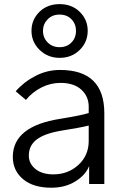

<svg xmlns="http://www.w3.org/2000/svg" viewBox="-20 -876 590 914"><path d="M117.2 -134.8Q117.2 -97.7 148.4 -71.8Q179.7 -45.9 234.4 -45.9Q303.7 -45.9 353 -90.8Q402.3 -135.7 402.3 -205.1V-278.3Q359.4 -267.6 265.6 -252.9Q189.5 -239.3 153.3 -210.9Q117.2 -182.6 117.2 -134.8ZM41 -128.9Q41 -275.4 267.6 -310.5Q369.1 -327.1 402.3 -337.9V-368.2Q402.3 -417 367.2 -449.2Q332 -481.4 267.6 -481.4Q220.7 -481.4 177.2 -459.5Q133.8 -437.5 103.5 -400.4L54.7 -441.4Q93.8 -486.3 148.9 -514.6Q204.1 -543 265.6 -543Q476.6 -543 476.6 -336.9V0H404.3V-85.9Q388.7 -43.9 339.8 -13.2Q291 17.6 224.6 17.6Q137.7 17.6 89.4 -23.4Q41 -64.5 41 -128.9ZM129.9 -729.5Q129.9 -782.2 167.5 -819.3Q205.1 -856.4 263.7 -856.4Q322.3 -856.4 359.9 -819.3Q397.5 -782.2 397.5 -729.5Q397.5 -675.8 359.4 -638.2Q321.3 -600.6 263.7 -600.6Q208 -600.6 168.9 -638.2Q129.9 -675.8 129.9 -729.5ZM184.6 -729.5Q184.6 -696.3 207 -673.8Q229.5 -651.4 263.7 -651.4Q297.9 -651.4 319.8 -673.3Q341.8 -695.3 341.8 -729.5Q341.8 -761.7 320.3 -784.2Q298.8 -806.6 263.7 -806.6Q228.5 -806.6 206.5 -783.7Q184.6 -760.7 184.6 -729.5Z"/></svg>

Font: Gothic A1
Style: Regular
Weight: 400
Designer: HanYang I&C Co.,Ltd.
Foundry: HanYang I&C Co.,Ltd.
Version: Version 2.50